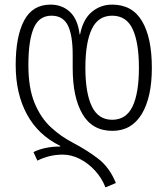

<svg xmlns="http://www.w3.org/2000/svg" viewBox="-20 -562 726 832"><path d="M437 250Q421 209 391.5 177Q362 145 325.5 126.5Q289 108 252 108Q194 108 142 134L125 97Q147 86 176 79.5Q205 73 241 73V70Q146 24 97 -66Q48 -156 48 -280Q48 -404 84.5 -473Q121 -542 199 -542Q249 -542 283 -510.5Q317 -479 325 -413H327Q340 -479 378 -510.5Q416 -542 466 -542Q553 -542 595.5 -470.5Q638 -399 638 -268Q638 -140 594 -67.5Q550 5 467 5Q380 5 337.5 -67.5Q295 -140 295 -267V-324Q295 -410 274 -452Q253 -494 203 -494Q149 -494 126 -440Q103 -386 103 -280Q103 -181 129.5 -116.5Q156 -52 199.5 -11.5Q243 29 295 56Q358 89 406.5 126.5Q455 164 482 231ZM466 -43Q527 -43 554.5 -101Q582 -159 582 -268Q582 -377 555 -435.5Q528 -494 466 -494Q405 -494 377.5 -435.5Q350 -377 350 -268Q350 -159 378 -101Q406 -43 466 -43Z"/></svg>

Font: Noto Sans Georgian Condensed Light
Style: Regular
Weight: 300
Width: 3
Designer: Monotype Design Team, Akaki Razmadze
Foundry: Google LLC
Version: Version 2.005; ttfautohint (v1.8.4.7-5d5b)